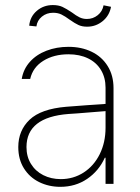

<svg xmlns="http://www.w3.org/2000/svg" viewBox="-20 -722 549 754"><path d="M240.2 -302.7Q276.9 -305.7 320.6 -308.8Q364.3 -312 394.5 -314V-377.9Q394.5 -417 376.7 -446.8Q358.9 -476.6 325.9 -492.7Q293 -508.8 249 -508.8Q191.4 -508.8 150.1 -483.2Q108.9 -457.5 98.6 -412.1H65.4Q71.8 -450.7 97.4 -479.2Q123 -507.8 162.6 -522.9Q202.1 -538.1 249 -538.1Q299.8 -538.1 339.8 -518.8Q379.9 -499.5 402.8 -462.6Q425.8 -425.8 425.8 -376V0H394.5V-102.5H391.6Q368.2 -50.8 322.3 -19.5Q276.4 11.7 216.8 11.7Q171.9 11.7 134 -6.8Q96.2 -25.4 74 -60.8Q51.8 -96.2 51.8 -144.5Q51.8 -209.5 96.4 -252Q141.1 -294.4 240.2 -302.7ZM218.8 -18.6Q268.1 -18.6 308.3 -44.4Q348.6 -70.3 371.6 -116.5Q394.5 -162.6 394.5 -220.7V-285.6L351.6 -282.2Q264.2 -274.9 249 -274.4Q84 -261.7 84 -144.5Q84 -106.9 101.6 -78.4Q119.1 -49.8 149.9 -34.2Q180.7 -18.6 218.8 -18.6ZM187.5 -702.1Q209.5 -702.1 224.9 -695.1Q240.2 -688 262.7 -672.9Q278.8 -660.6 292 -654.1Q305.2 -647.5 321.3 -647.5Q345.2 -647.5 363.8 -662.4Q382.3 -677.2 386.7 -701.2L416 -695.3Q409.7 -660.6 383.1 -638.9Q356.4 -617.2 322.3 -617.2Q302.2 -617.2 288.1 -623.8Q273.9 -630.4 253.9 -644.5Q235.4 -658.2 221.4 -665Q207.5 -671.9 188.5 -671.9Q163.1 -671.9 144.5 -656.7Q126 -641.6 123 -618.2L94.7 -621.1Q98.1 -656.7 124.5 -679.4Q150.9 -702.1 187.5 -702.1Z"/></svg>

Font: Pretendard GOV Thin
Style: Regular
Weight: 100
Designer: Base glyphs from Inter by Rasmus Andersson; Hangeul glyphs from Noto Sans CJK(Source Han Sans) by Jang Soo-young and Kan
Foundry: Kil Hyung-jin
Version: Version 1.309